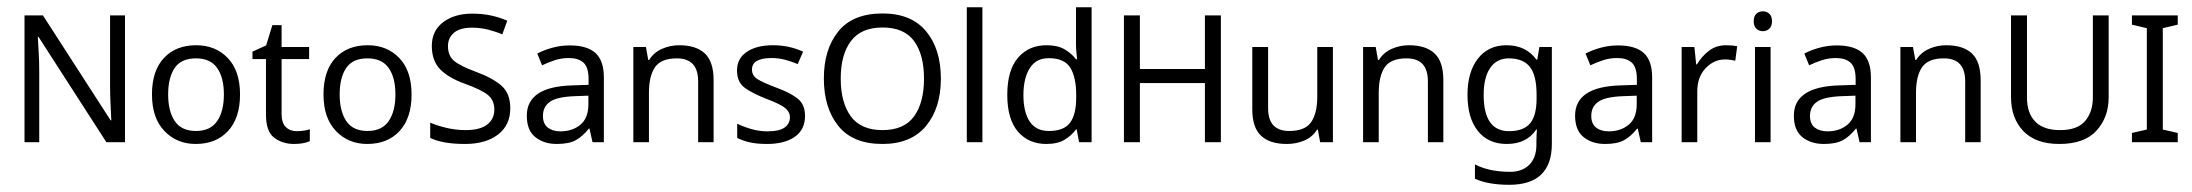

<svg xmlns="http://www.w3.org/2000/svg" viewBox="-20 -391 6029 528"><path d="M323.7 0H272.5L85.9 -289.6H84Q85 -272.5 86.4 -247.1Q87.9 -221.7 87.9 -194.8V0H47.4V-348.6H98.1L284.2 -60.1H286.1Q285.6 -71.8 284.2 -99.9Q282.7 -127.9 282.7 -151.9V-348.6H323.7Z M640.1 -131.3Q640.1 -66.4 607.2 -30.8Q574.2 4.9 518.1 4.9Q466.3 4.9 432.1 -30.8Q397.9 -66.4 397.9 -131.3Q397.9 -196.3 430.7 -231.4Q463.4 -266.6 519.5 -266.6Q572.8 -266.6 606.4 -231.4Q640.1 -196.3 640.1 -131.3ZM442.4 -131.3Q442.4 -85 460.7 -57.9Q479 -30.8 519 -30.8Q558.6 -30.8 577.1 -57.9Q595.7 -85 595.7 -131.3Q595.7 -177.7 577.1 -204.1Q558.6 -230.5 518.6 -230.5Q478.5 -230.5 460.4 -204.1Q442.4 -177.7 442.4 -131.3Z M795.4 -30.3Q816.9 -30.3 832 -35.6V-2.9Q815.4 4.9 788.1 4.9Q757.3 4.9 734.4 -12Q711.4 -28.8 711.4 -76.2V-228.5H674.3V-249L711.9 -266.1L729 -321.8H754.4V-261.7H830.1V-228.5H754.4V-77.1Q754.4 -53.2 765.9 -41.7Q777.3 -30.3 795.4 -30.3Z M1111.8 -131.3Q1111.8 -66.4 1078.9 -30.8Q1045.9 4.9 989.7 4.9Q938 4.9 903.8 -30.8Q869.6 -66.4 869.6 -131.3Q869.6 -196.3 902.3 -231.4Q935.1 -266.6 991.2 -266.6Q1044.4 -266.6 1078.1 -231.4Q1111.8 -196.3 1111.8 -131.3ZM914.1 -131.3Q914.1 -85 932.4 -57.9Q950.7 -30.8 990.7 -30.8Q1030.3 -30.8 1048.8 -57.9Q1067.4 -85 1067.4 -131.3Q1067.4 -177.7 1048.8 -204.1Q1030.3 -230.5 990.2 -230.5Q950.2 -230.5 932.1 -204.1Q914.1 -177.7 914.1 -131.3Z M1383.3 -93.3Q1383.3 -46.9 1349.6 -21Q1315.9 4.9 1258.8 4.9Q1197.3 4.9 1163.1 -11.7V-53.7Q1180.7 -45.9 1206.8 -39.6Q1232.9 -33.2 1260.7 -33.2Q1299.8 -33.2 1319.6 -48.3Q1339.4 -63.5 1339.4 -89.4Q1339.4 -115.2 1322 -129.6Q1304.7 -144 1257.3 -161.1Q1212.9 -177.2 1190.2 -200.7Q1167.5 -224.1 1167.5 -264.6Q1167.5 -306.2 1198.5 -329.8Q1229.5 -353.5 1278.8 -353.5Q1307.6 -353.5 1331.5 -348.1Q1355.5 -342.8 1375 -334L1361.3 -296.4Q1343.3 -304.2 1322 -309.6Q1300.8 -314.9 1277.8 -314.9Q1245.1 -314.9 1228.5 -301Q1211.9 -287.1 1211.9 -264.2Q1211.9 -237.8 1228.8 -223.6Q1245.6 -209.5 1288.1 -193.8Q1334.5 -176.8 1358.9 -155.5Q1383.3 -134.3 1383.3 -93.3Z M1546.9 -266.1Q1594.7 -266.1 1617.7 -245.1Q1640.6 -224.1 1640.6 -178.2V0H1609.4L1601.1 -37.1H1599.1Q1582 -15.6 1563.2 -5.4Q1544.4 4.9 1511.2 4.9Q1475.6 4.9 1452.1 -13.9Q1428.7 -32.7 1428.7 -72.8Q1428.7 -152.8 1554.2 -156.2L1598.6 -157.7V-173.3Q1598.6 -206.1 1584.5 -218.8Q1570.3 -231.4 1544.4 -231.4Q1523.9 -231.4 1505.4 -225.3Q1486.8 -219.2 1470.7 -211.4L1457.5 -243.7Q1474.6 -252.9 1498 -259.5Q1521.5 -266.1 1546.9 -266.1ZM1559.6 -126.5Q1510.7 -124.5 1491.9 -110.8Q1473.1 -97.2 1473.1 -72.3Q1473.1 -50.3 1486.6 -40Q1500 -29.8 1521 -29.8Q1554.2 -29.8 1576.2 -48.1Q1598.1 -66.4 1598.1 -104.5V-127.9Z M1847.7 -266.6Q1894.5 -266.6 1918.5 -243.9Q1942.4 -221.2 1942.4 -170.4V0H1899.9V-167.5Q1899.9 -230.5 1841.3 -230.5Q1797.9 -230.5 1781.2 -206.1Q1764.6 -181.6 1764.6 -135.7V0H1721.7V-261.7H1756.3L1762.7 -226.1H1765.1Q1777.8 -246.6 1800.3 -256.6Q1822.8 -266.6 1847.7 -266.6Z M2193.8 -72.3Q2193.8 -34.2 2165.5 -14.6Q2137.2 4.9 2089.4 4.9Q2062 4.9 2042.2 0.5Q2022.5 -3.9 2007.3 -11.7V-50.8Q2022.9 -43 2045.2 -36.4Q2067.4 -29.8 2090.3 -29.8Q2123 -29.8 2137.7 -40.3Q2152.3 -50.8 2152.3 -68.4Q2152.3 -83 2139.4 -93.8Q2126.5 -104.5 2087.9 -119.1Q2049.8 -133.8 2028.3 -149.4Q2006.8 -165 2006.8 -197.3Q2006.8 -230.5 2033.9 -248.5Q2061 -266.6 2105 -266.6Q2128.9 -266.6 2149.7 -262Q2170.4 -257.3 2188.5 -249L2173.8 -214.8Q2157.2 -221.7 2139.2 -226.6Q2121.1 -231.4 2102.1 -231.4Q2047.9 -231.4 2047.9 -199.7Q2047.9 -183.1 2062.7 -173.6Q2077.6 -164.1 2115.2 -149.9Q2152.8 -136.2 2173.3 -120.1Q2193.8 -104 2193.8 -72.3Z M2567.4 -174.8Q2567.4 -93.8 2526.4 -44.4Q2485.4 4.9 2406.7 4.9Q2325.2 4.9 2285.4 -44.7Q2245.6 -94.2 2245.6 -175.3Q2245.6 -255.4 2285.4 -304.7Q2325.2 -354 2407.2 -354Q2485.8 -354 2526.6 -305.2Q2567.4 -256.3 2567.4 -174.8ZM2292 -174.8Q2292 -108.9 2319.8 -71Q2347.7 -33.2 2406.7 -33.2Q2466.3 -33.2 2493.7 -71Q2521 -108.9 2521 -174.8Q2521 -240.7 2493.7 -278.1Q2466.3 -315.4 2407.2 -315.4Q2348.1 -315.4 2320.1 -278.1Q2292 -240.7 2292 -174.8Z M2681.6 0H2638.7V-371.1H2681.6Z M2857.4 4.9Q2808.6 4.9 2779.3 -29.1Q2750 -63 2750 -130.4Q2750 -197.8 2779.5 -232.2Q2809.1 -266.6 2857.9 -266.6Q2888.2 -266.6 2907.5 -255.4Q2926.8 -244.1 2939 -228H2941.9Q2941.4 -234.4 2940.2 -246.8Q2939 -259.3 2939 -266.6V-371.1H2981.9V0H2947.3L2940.9 -35.2H2939Q2927.2 -18.6 2907.7 -6.8Q2888.2 4.9 2857.4 4.9ZM2864.3 -30.8Q2905.8 -30.8 2922.6 -53.5Q2939.5 -76.2 2939.5 -122.1V-129.9Q2939.5 -178.7 2923.3 -204.8Q2907.2 -231 2863.8 -231Q2829.1 -231 2811.8 -203.4Q2794.4 -175.8 2794.4 -129.4Q2794.4 -82.5 2811.8 -56.6Q2829.1 -30.8 2864.3 -30.8Z M3337.4 0H3293.5V-162.6H3114.7V0H3070.8V-348.6H3114.7V-201.2H3293.5V-348.6H3337.4Z M3645.5 -261.7V0H3610.4L3604 -34.7H3602.1Q3589.4 -14.2 3566.9 -4.6Q3544.4 4.9 3519 4.9Q3471.7 4.9 3447.8 -17.8Q3423.8 -40.5 3423.8 -90.3V-261.7H3467.3V-93.3Q3467.3 -30.8 3525.4 -30.8Q3568.8 -30.8 3585.7 -55.2Q3602.5 -79.6 3602.5 -125.5V-261.7Z M3854.5 -266.6Q3901.4 -266.6 3925.3 -243.9Q3949.2 -221.2 3949.2 -170.4V0H3906.7V-167.5Q3906.7 -230.5 3848.1 -230.5Q3804.7 -230.5 3788.1 -206.1Q3771.5 -181.6 3771.5 -135.7V0H3728.5V-261.7H3763.2L3769.5 -226.1H3772Q3784.7 -246.6 3807.1 -256.6Q3829.6 -266.6 3854.5 -266.6Z M4123 -266.6Q4176.3 -266.6 4205.1 -227.1H4207.5L4213.4 -261.7H4247.6V4.4Q4247.6 117.2 4130.4 117.2Q4072.8 117.2 4036.1 100.6V61Q4074.7 81.5 4132.8 81.5Q4166.5 81.5 4185.8 61.8Q4205.1 42 4205.1 7.8V-2.4Q4205.1 -8.3 4205.6 -19.3Q4206.1 -30.3 4206.5 -34.7H4204.6Q4178.2 4.9 4123.5 4.9Q4072.8 4.9 4044.2 -30.8Q4015.6 -66.4 4015.6 -130.4Q4015.6 -192.9 4044.2 -229.7Q4072.8 -266.6 4123 -266.6ZM4128.9 -230.5Q4096.2 -230.5 4078.1 -204.3Q4060.1 -178.2 4060.1 -129.9Q4060.1 -30.3 4129.9 -30.3Q4169.4 -30.3 4187.5 -51.5Q4205.6 -72.8 4205.6 -120.1V-130.4Q4205.6 -184.1 4187 -207.3Q4168.5 -230.5 4128.9 -230.5Z M4429.7 -266.1Q4477.5 -266.1 4500.5 -245.1Q4523.4 -224.1 4523.4 -178.2V0H4492.2L4483.9 -37.1H4481.9Q4464.8 -15.6 4446 -5.4Q4427.2 4.9 4394 4.9Q4358.4 4.9 4335 -13.9Q4311.5 -32.7 4311.5 -72.8Q4311.5 -152.8 4437 -156.2L4481.4 -157.7V-173.3Q4481.4 -206.1 4467.3 -218.8Q4453.1 -231.4 4427.2 -231.4Q4406.7 -231.4 4388.2 -225.3Q4369.6 -219.2 4353.5 -211.4L4340.3 -243.7Q4357.4 -252.9 4380.9 -259.5Q4404.3 -266.1 4429.7 -266.1ZM4442.4 -126.5Q4393.6 -124.5 4374.8 -110.8Q4356 -97.2 4356 -72.3Q4356 -50.3 4369.4 -40Q4382.8 -29.8 4403.8 -29.8Q4437 -29.8 4459 -48.1Q4481 -66.4 4481 -104.5V-127.9Z M4726.6 -266.6Q4744.1 -266.6 4757.3 -263.7L4752 -224.1Q4737.3 -227.5 4723.6 -227.5Q4693.4 -227.5 4670.4 -203.4Q4647.5 -179.2 4647.5 -139.6V0H4604.5V-261.7H4639.6L4644.5 -213.9H4646.5Q4659.2 -235.4 4679.2 -251Q4699.2 -266.6 4726.6 -266.6Z M4828.1 -359.9Q4837.9 -359.9 4845.5 -353.3Q4853 -346.7 4853 -332.5Q4853 -318.8 4845.5 -312Q4837.9 -305.2 4828.1 -305.2Q4817.4 -305.2 4810.1 -312Q4802.7 -318.8 4802.7 -332.5Q4802.7 -346.7 4810.1 -353.3Q4817.4 -359.9 4828.1 -359.9ZM4849.1 -261.7V0H4806.2V-261.7Z M5031.2 -266.1Q5079.1 -266.1 5102.1 -245.1Q5125 -224.1 5125 -178.2V0H5093.8L5085.4 -37.1H5083.5Q5066.4 -15.6 5047.6 -5.4Q5028.8 4.9 4995.6 4.9Q4960 4.9 4936.5 -13.9Q4913.1 -32.7 4913.1 -72.8Q4913.1 -152.8 5038.6 -156.2L5083 -157.7V-173.3Q5083 -206.1 5068.8 -218.8Q5054.7 -231.4 5028.8 -231.4Q5008.3 -231.4 4989.7 -225.3Q4971.2 -219.2 4955.1 -211.4L4941.9 -243.7Q4959 -252.9 4982.4 -259.5Q5005.9 -266.1 5031.2 -266.1ZM5043.9 -126.5Q4995.1 -124.5 4976.3 -110.8Q4957.5 -97.2 4957.5 -72.3Q4957.5 -50.3 4970.9 -40Q4984.4 -29.8 5005.4 -29.8Q5038.6 -29.8 5060.5 -48.1Q5082.5 -66.4 5082.5 -104.5V-127.9Z M5332 -266.6Q5378.9 -266.6 5402.8 -243.9Q5426.8 -221.2 5426.8 -170.4V0H5384.3V-167.5Q5384.3 -230.5 5325.7 -230.5Q5282.2 -230.5 5265.6 -206.1Q5249 -181.6 5249 -135.7V0H5206.1V-261.7H5240.7L5247.1 -226.1H5249.5Q5262.2 -246.6 5284.7 -256.6Q5307.1 -266.6 5332 -266.6Z M5778.8 -123Q5778.8 -68.8 5745.6 -32Q5712.4 4.9 5643.1 4.9Q5578.1 4.9 5544.2 -30.5Q5510.3 -65.9 5510.3 -124V-348.6H5554.2V-122.6Q5554.2 -80.1 5576.9 -56.6Q5599.6 -33.2 5645.5 -33.2Q5692.9 -33.2 5714.1 -58.3Q5735.4 -83.5 5735.4 -123V-348.6H5778.8Z M5968.8 0H5842.8V-25.4L5883.8 -34.7V-313.5L5842.8 -323.2V-348.6H5968.8V-323.2L5927.7 -313.5V-34.7L5968.8 -25.4Z"/></svg>

Font: NotoSansOldHungarianUI
Style: Regular
Weight: 400
Designer: Monotype Design Team
Foundry: Monotype Imaging Inc.
Version: Version 1001.000; ttfautohint (v1.8.4.7-5d5b)